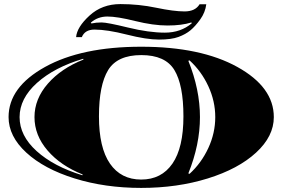

<svg xmlns="http://www.w3.org/2000/svg" viewBox="-20 -899 1385 941"><path d="M1322 -325Q1322 -231 1235 -151Q1148 -71 998.5 -24.5Q849 22 672 22Q495 22 345.5 -24.5Q196 -71 109 -151Q22 -231 22 -325Q22 -472 201 -571Q380 -670 672 -670Q964 -670 1143 -571Q1322 -472 1322 -325ZM879 -329Q879 -483 834.5 -556Q790 -629 672.5 -629Q555 -629 510 -555.5Q465 -482 465 -328.5Q465 -175 519 -97Q573 -19 672 -19Q771 -19 825 -97Q879 -175 879 -329ZM389 -607 388 -611Q246 -569 161 -492.5Q76 -416 76 -325Q76 -234 159.5 -158.5Q243 -83 384 -40L385 -44Q277 -87 213 -161.5Q149 -236 149 -325Q149 -414 214.5 -489Q280 -564 389 -607ZM909 -603 903 -601Q960 -460 960 -325Q960 -190 903 -49L909 -47Q967 -100 1001 -173.5Q1035 -247 1035 -325Q1035 -403 1001 -476.5Q967 -550 909 -603ZM918 -789Q871 -774 801 -774Q731 -774 642.5 -796Q554 -818 506.5 -818Q459 -818 425 -788L428 -784Q451 -789 478 -789Q505 -789 607.5 -764Q710 -739 788 -739Q866 -739 920 -785ZM443 -754Q396 -754 381 -717H353Q357 -766 418.5 -822.5Q480 -879 570 -879Q660 -879 746 -861Q832 -843 884.5 -843Q937 -843 958 -878H991Q986 -838 961.5 -804Q937 -770 913.5 -750.5Q890 -731 855 -718Q820 -705 759 -705Q698 -705 601.5 -729.5Q505 -754 443 -754Z"/></svg>

Font: Diplomata SC
Style: Regular
Weight: 400
Width: 7
Designer: Eduardo Rodriguez Tunni
Foundry: Eduardo Rodriguez Tunni
Version: Version 1.001